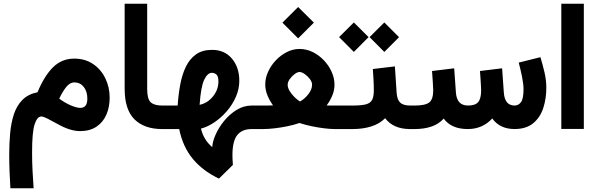

<svg xmlns="http://www.w3.org/2000/svg" viewBox="-20 -697 3226 1037"><path d="M36.1 319.8Q33.2 273.9 31.5 227.3Q29.8 180.7 29.8 138.2Q29.8 79.6 34.7 23.7Q39.6 -32.2 54.7 -78.9Q69.8 -125.5 100.6 -157Q131.3 -188.5 182.6 -198.7Q219.2 -287.1 266.4 -333.7Q313.5 -380.4 380.9 -380.4Q439.9 -380.4 482.9 -351.1Q525.9 -321.8 549.1 -273.7Q572.3 -225.6 572.3 -169.4Q572.3 -119.1 554.7 -78.1Q537.1 -37.1 501.2 -12.9Q465.3 11.2 411.6 11.2Q372.1 11.2 323.2 -10.7Q307.1 -18.1 282.7 -31.7Q258.3 -45.4 236.1 -56.6Q213.9 -67.9 203.6 -67.9Q180.7 -67.9 167 -25.6Q153.3 16.6 153.3 124.5Q153.3 178.7 155.8 226.6Q158.2 274.4 161.6 319.8ZM299.8 -164.1Q333 -140.1 364 -127.2Q395 -114.3 413.6 -114.3Q451.7 -114.3 451.7 -163.6Q451.7 -203.6 432.1 -227.8Q412.6 -252 380.9 -252Q357.9 -252 337.9 -227.3Q317.9 -202.6 299.8 -164.1Z M867.7 0H855.5Q759.3 0 706.3 -52.5Q653.3 -105 653.3 -217.3V-676.8H774.9V-216.8Q774.9 -161.6 794.2 -144.3Q813.5 -127 855.5 -127H867.7Z M1162.6 267.6Q1075.2 226.1 1021.2 160.9Q967.3 95.7 947.8 0H848.1V-127H939.5Q943.4 -185.5 953.4 -239.7Q963.4 -293.9 983.6 -336.2Q1003.9 -378.4 1038.3 -403.1Q1072.8 -427.7 1125.5 -427.7Q1192.9 -427.7 1232.7 -380.4Q1272.5 -333 1272.5 -260.7Q1272.5 -216.3 1253.9 -173.8Q1235.4 -131.3 1204.6 -95.9Q1173.8 -60.5 1137.5 -36.1Q1101.1 -11.7 1065.4 -2.4Q1080.1 59.1 1126.5 97.7Q1127.4 69.3 1144 31.2Q1160.6 -6.8 1189.7 -43Q1218.8 -79.1 1257.3 -103Q1295.9 -127 1340.3 -127H1356.9V0H1339.4Q1287.6 0 1261.5 32.5Q1235.4 64.9 1235.4 141.6Q1235.4 154.3 1236.1 167.7Q1236.8 181.2 1237.8 193.8ZM1058.1 -130.9Q1100.6 -139.6 1130.1 -176Q1159.7 -212.4 1159.7 -257.3Q1159.7 -286.1 1148.4 -294.9Q1137.2 -303.7 1124.5 -303.7Q1100.6 -303.7 1082.8 -266.1Q1064.9 -228.5 1058.1 -130.9Z M1505.4 -574.7 1590.3 -659.2 1675.3 -574.7 1590.3 -489.7ZM1744.1 -127.4Q1756.8 -127 1766.8 -127Q1776.9 -127 1785.2 -127H1831.5V0H1786.6Q1762.7 0 1729.5 -4.2Q1696.3 -8.3 1661.6 -15.6Q1627 -22.9 1597.7 -32.7Q1567.9 -22.5 1532.2 -15.1Q1496.6 -7.8 1462.4 -3.9Q1428.2 0 1402.8 0H1337.4V-127H1403.3Q1415.5 -127 1427.2 -127Q1439 -127 1454.6 -127.9Q1436 -153.8 1424.3 -182.4Q1412.6 -210.9 1412.6 -241.2Q1412.6 -275.4 1428 -309.3Q1443.4 -343.3 1469.7 -371.1Q1496.1 -398.9 1529.3 -415.8Q1562.5 -432.6 1598.1 -432.6Q1634.8 -432.6 1668.7 -416Q1702.6 -399.4 1729.2 -371.3Q1755.9 -343.3 1771.2 -309.1Q1786.6 -274.9 1786.6 -240.2Q1786.6 -209.5 1774.9 -181.4Q1763.2 -153.3 1744.1 -127.4ZM1598.1 -308.1Q1586.4 -308.1 1571.3 -296.9Q1556.2 -285.6 1544.9 -269.8Q1533.7 -253.9 1533.7 -239.3Q1533.7 -222.7 1544.7 -204.8Q1555.7 -187 1571 -172.1Q1586.4 -157.2 1600.1 -148.9Q1623.5 -161.1 1644.5 -187Q1665.5 -212.9 1665.5 -240.2Q1665.5 -254.4 1653.6 -270.3Q1641.6 -286.1 1625.7 -297.1Q1609.9 -308.1 1598.1 -308.1Z M2206.1 0H2194.3Q2104.5 0 2060.1 -58.6Q2030.3 -28.3 1985.4 -14.2Q1940.4 0 1884.8 0H1812V-127H1885.7Q1932.1 -127 1956.5 -133.5Q1981 -140.1 1990 -158Q1999 -175.8 1999 -208.5Q1999 -236.8 1997.3 -267.1Q1995.6 -297.4 1993.7 -324.2L2112.8 -338.4L2122.1 -197.3Q2124.5 -159.2 2141.1 -143.1Q2157.7 -127 2195.3 -127H2206.1ZM1976.1 -496.6 2055.7 -575.7 2135.3 -496.1 2055.7 -416.5ZM1811.5 -496.6 1891.1 -575.7 1970.7 -496.6 1891.1 -416.5Z M2759.3 -127Q2780.3 -127 2793.9 -145.3Q2807.6 -163.6 2807.6 -215.8Q2807.6 -241.7 2799.6 -282Q2791.5 -322.3 2781.7 -358.9L2898.9 -388.2Q2911.1 -348.1 2920.9 -305.9Q2930.7 -263.7 2930.7 -223.1Q2930.7 -165.5 2914.6 -114.7Q2898.4 -64 2860.8 -32.2Q2823.2 -0.5 2759.8 0Q2679.7 0 2638.7 -57.1Q2585.9 0 2506.8 0Q2417.5 0 2376.5 -56.6Q2350.6 -27.3 2311 -13.7Q2271.5 0 2220.2 0H2186.5V-127H2221.2Q2276.4 -127 2298.1 -143.6Q2319.8 -160.2 2319.8 -209.5Q2319.8 -220.7 2317.6 -253.7Q2315.4 -286.6 2313.5 -313.5L2433.1 -328.1L2442.4 -197.3Q2447.3 -127 2507.8 -127Q2547.4 -127 2563 -146Q2578.6 -165 2578.6 -209.5Q2578.6 -216.3 2577.6 -234.1Q2576.7 -252 2575.2 -273.7Q2573.7 -295.4 2572.3 -313.5L2691.9 -328.1L2701.2 -197.3Q2706.1 -127 2759.3 -127Z M3011.7 -676.8H3133.3V-0.5H3011.7Z"/></svg>

Font: Vazir
Style: Bold
Weight: 700
Designer: Saber Rastikerdar
Foundry: Saber Rastikerdar
Version: Version 30.0.0